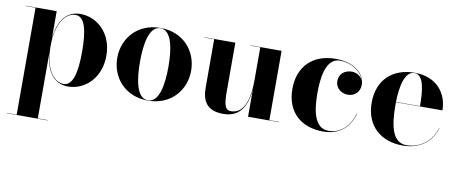

<svg xmlns="http://www.w3.org/2000/svg" viewBox="-64 -735 2971 1249"><g transform="rotate(10 1421.5 -110.0)"><path d="M21 248V250H291V248H226V-182.5C237 -60 291.5 10 382.5 10C491.5 10 594.5 -80 594.5 -230C594.5 -380 491.5 -469 382.5 -469C291 -469 237 -400 226 -277.5V-460H21V-458H86.5V248ZM226 -230C226 -384 288 -457.5 352 -457.5C411 -457.5 434.5 -374 434.5 -230C434.5 -86 411 -1.5 352 -1.5C288 -1.5 226 -76 226 -230Z M666.5 -230C666.5 -100 759.5 10 910.5 10C1061.5 10 1154.5 -100 1154.5 -230C1154.5 -360 1061.5 -470 910.5 -470C759.5 -470 666.5 -360 666.5 -230ZM816.5 -230C816.5 -349 836.5 -468 910.5 -468C984.5 -468 1004.5 -349 1004.5 -230C1004.5 -111 984.5 8 910.5 8C836.5 8 816.5 -111 816.5 -230Z M1406 -460H1201V-458H1266.5V-141C1266.5 -54 1296.5 10 1408.5 10C1531 10 1563.5 -90 1571 -180.5V0H1776.5V-2H1711.5V-460H1506V-458H1571V-237C1571 -147 1554 -16 1454.5 -16C1412.5 -16 1406 -58 1406 -142Z M2266.5 -143.5H2264.5C2239 -57.5 2183 -0.5 2101 -0.5C2008.5 -0.5 1988.5 -115.5 1988.5 -230C1988.5 -324 2001 -463.5 2098.5 -463.5C2165 -463.5 2242.5 -423.5 2258.5 -357C2248 -388.5 2217.5 -406 2184.5 -406C2141.5 -406 2102.5 -378.5 2102.5 -331C2102.5 -278.5 2147 -253.5 2184.5 -253.5C2227.5 -253.5 2263.5 -283.5 2263.5 -332C2263.5 -409.5 2185.5 -470 2068.5 -470C1912.5 -470 1823.5 -372.5 1823.5 -230C1823.5 -67.5 1930.5 10 2066.5 10C2180 10 2240.5 -52.5 2266.5 -143.5Z M2810 -143H2808C2783 -59 2712.5 3.5 2616.5 3.5C2522.5 3.5 2502 -111 2502 -240C2502 -246.5 2502 -253.5 2502 -260H2809C2809 -369 2738.5 -470 2589.5 -470C2448.5 -470 2347 -385 2347 -230C2347 -75 2451.5 10 2592.5 10C2713.5 10 2784 -56 2810 -143ZM2589.5 -468C2653.5 -468 2660.5 -350 2660.5 -262H2502C2504.5 -368.5 2524.5 -468 2589.5 -468Z"/></g></svg>

Font: Bodoni* 96pt
Style: Bold
Weight: 700
Version: Version 2.3